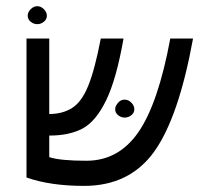

<svg xmlns="http://www.w3.org/2000/svg" viewBox="-20 -610 673 626"><path d="M609.4 -484.4Q562.5 -226.6 482.4 -115.2Q402.3 -3.9 253.9 -3.9Q144.5 -3.9 66.4 -31.2V-484.4H140.6V-238.3Q183.6 -238.3 214.8 -257.8Q246.1 -277.3 267.6 -330.1Q289.1 -382.8 308.6 -484.4H382.8Q359.4 -351.6 326.2 -283.2Q293 -214.8 250 -191.4Q207 -168 140.6 -168V-97.7Q175.8 -85.9 261.7 -85.9Q367.2 -85.9 431.6 -179.7Q496.1 -273.4 535.2 -484.4ZM132.8 -558.6Q132.8 -546.9 123 -539.1Q113.3 -531.2 101.6 -531.2Q89.8 -531.2 80.1 -539.1Q70.3 -546.9 70.3 -558.6Q70.3 -570.3 80.1 -580.1Q89.8 -589.8 101.6 -589.8Q113.3 -589.8 123 -580.1Q132.8 -570.3 132.8 -558.6ZM367.2 -277.3Q375 -285.2 386.7 -285.2Q398.4 -285.2 408.2 -275.4Q418 -265.6 418 -253.9Q418 -242.2 408.2 -234.4Q398.4 -226.6 386.7 -226.6Q375 -226.6 365.2 -234.4Q355.5 -242.2 355.5 -253.9Q355.5 -265.6 367.2 -277.3Z"/></svg>

Font: 和音 by 宁静之雨，公众号njzyshare
Style: Regular
Weight: 400
Designer: Steve Matteson
Foundry: Ascender Corporation
Version: Version 6.00;June 8, 2018;FontCreator 11.0.0.2388 32-bit